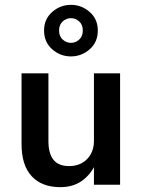

<svg xmlns="http://www.w3.org/2000/svg" viewBox="-20 -763 585 793"><path d="M368 0H476V-460H368ZM180 -180V-460H69V-168Q69 -80 111 -35Q153 10 229 10Q281 10 317.5 -15.5Q354 -41 374 -84.5Q394 -128 394 -183L368 -180Q368 -150 355 -126.5Q342 -103 319 -90Q296 -77 266 -77Q221 -77 200.5 -103.5Q180 -130 180 -180ZM162 -637Q162 -589 195.5 -559.5Q229 -530 273 -530Q317 -530 350.5 -559.5Q384 -589 384 -637Q384 -684 350.5 -713.5Q317 -743 273 -743Q229 -743 195.5 -713.5Q162 -684 162 -637ZM224 -637Q224 -661 239 -674.5Q254 -688 273 -688Q292 -688 307 -674.5Q322 -661 322 -637Q322 -613 307 -599.5Q292 -586 273 -586Q254 -586 239 -599.5Q224 -613 224 -637Z"/></svg>

Font: Jost Medium
Style: Regular
Weight: 500
Version: Version 3.710